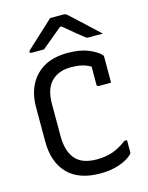

<svg xmlns="http://www.w3.org/2000/svg" viewBox="-139 -1032 879 1137"><g transform="rotate(-15 300.0 -463.0)"><path d="M333 20Q201 20 133 -50.5Q65 -121 65 -247V-457Q65 -577 133.5 -648.5Q202 -720 327 -720Q402 -720 452 -700Q502 -680 527 -654Q532 -649 532 -641V-483H456Q445 -483 445 -494V-605Q419 -620 390 -626.5Q361 -633 326 -633Q249 -633 205 -588.5Q161 -544 161 -453V-255Q161 -207 172.5 -170Q184 -133 209 -107Q232 -85 263.5 -75.5Q295 -66 333 -66Q390 -66 433 -81.5Q476 -97 519 -130H535V-56Q535 -49 530 -44Q502 -16 450 2Q398 20 333 20ZM282 -946H366Q374 -946 379.5 -942.5Q385 -939 400 -925Q411 -915 438.5 -889.5Q466 -864 499.5 -833Q533 -802 560 -776Q541 -777 519 -776.5Q497 -776 479 -776Q468 -776 463 -777.5Q458 -779 450 -786Q435 -797 405.5 -821.5Q376 -846 334 -881H326Q285 -847 254 -821.5Q223 -796 199 -776H123Q112 -776 112 -783Q112 -787 115.5 -791.5Q119 -796 135 -810Q152 -826 180.5 -852Q209 -878 237 -904Q265 -930 282 -946Z"/></g></svg>

Font: Recursive Sn Lnr St
Style: Regular
Weight: 400
Version: Version 1.079;hotconv 1.0.112;makeotfexe 2.5.65598; ttfautoh